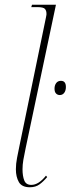

<svg xmlns="http://www.w3.org/2000/svg" viewBox="-20 -780 298 810"><path d="M106 10Q72 10 59.5 -12Q47 -34 47 -66Q47 -89 52 -114.5Q57 -140 62 -164L174 -707Q176 -715 176 -718Q176 -721 176 -723Q176 -735 169.5 -742.5Q163 -750 137 -750H112L115 -760H216L88 -154Q82 -126 78.5 -105.5Q75 -85 75 -66Q75 -37 82.5 -18.5Q90 0 112 0Q143 0 174 -39L179 -33Q163 -14 146.5 -2Q130 10 106 10ZM232 -379Q223 -379 216.5 -385.5Q210 -392 210 -406Q210 -420 217 -429.5Q224 -439 237 -439Q258 -439 258 -413Q258 -398 251 -388.5Q244 -379 232 -379Z"/></svg>

Font: Noto Serif Display ExtraCondensed Thin
Style: Italic
Weight: 100
Width: 2
Italic angle: -12°
Designer: Monotype Design Team
Foundry: Monotype Imaging Inc.
Version: Version 2.009